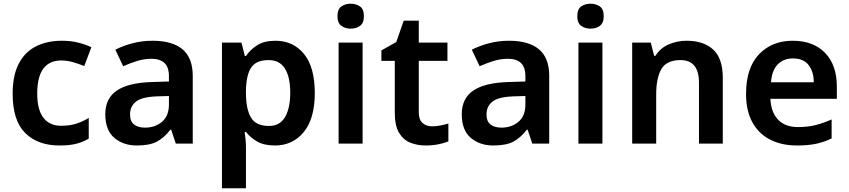

<svg xmlns="http://www.w3.org/2000/svg" viewBox="-20 -772 4564 1032"><path d="M300 10Q183 10 115.5 -57Q48 -124 48 -268Q48 -368 81.5 -431Q115 -494 174.5 -523.5Q234 -553 311 -553Q362 -553 402.5 -542.5Q443 -532 471 -518L433 -417Q401 -430 370 -438.5Q339 -447 310 -447Q180 -447 180 -269Q180 -183 213 -139.5Q246 -96 308 -96Q354 -96 389 -107Q424 -118 457 -138V-27Q425 -8 389 1Q353 10 300 10Z M800 -553Q906 -553 961 -507Q1016 -461 1016 -364V0H925L900 -75H896Q861 -30 822 -10Q783 10 715 10Q643 10 594.5 -31Q546 -72 546 -158Q546 -243 607.5 -285Q669 -327 795 -331L888 -334V-361Q888 -412 863.5 -434Q839 -456 795 -456Q754 -456 716 -444Q678 -432 642 -416L600 -505Q641 -526 692.5 -539.5Q744 -553 800 -553ZM823 -254Q742 -251 710.5 -225.5Q679 -200 679 -157Q679 -119 701 -102.5Q723 -86 759 -86Q814 -86 851 -117.5Q888 -149 888 -210V-256Z M1461 -553Q1556 -553 1614 -482Q1672 -411 1672 -272Q1672 -134 1612.5 -62Q1553 10 1458 10Q1398 10 1361 -12Q1324 -34 1302 -63H1295Q1298 -44 1300 -21.5Q1302 1 1302 20V240H1173V-543H1278L1296 -471H1302Q1325 -505 1362.5 -529Q1400 -553 1461 -553ZM1424 -449Q1357 -449 1330.5 -409.5Q1304 -370 1302 -289V-273Q1302 -187 1328.5 -141Q1355 -95 1426 -95Q1484 -95 1512 -142.5Q1540 -190 1540 -274Q1540 -358 1511.5 -403.5Q1483 -449 1424 -449Z M1865 -752Q1894 -752 1915 -737.5Q1936 -723 1936 -685Q1936 -648 1915 -633Q1894 -618 1865 -618Q1836 -618 1815 -633Q1794 -648 1794 -685Q1794 -723 1815 -737.5Q1836 -752 1865 -752ZM1929 -543V0H1800V-543Z M2302 -93Q2325 -93 2347.5 -97.5Q2370 -102 2390 -108V-12Q2369 -3 2337 3.5Q2305 10 2269 10Q2222 10 2184.5 -5.5Q2147 -21 2124.5 -59Q2102 -97 2102 -166V-445H2030V-501L2110 -546L2150 -661H2231V-543H2385V-445H2231V-167Q2231 -129 2251 -111Q2271 -93 2302 -93Z M2716 -553Q2822 -553 2877 -507Q2932 -461 2932 -364V0H2841L2816 -75H2812Q2777 -30 2738 -10Q2699 10 2631 10Q2559 10 2510.5 -31Q2462 -72 2462 -158Q2462 -243 2523.5 -285Q2585 -327 2711 -331L2804 -334V-361Q2804 -412 2779.5 -434Q2755 -456 2711 -456Q2670 -456 2632 -444Q2594 -432 2558 -416L2516 -505Q2557 -526 2608.5 -539.5Q2660 -553 2716 -553ZM2739 -254Q2658 -251 2626.5 -225.5Q2595 -200 2595 -157Q2595 -119 2617 -102.5Q2639 -86 2675 -86Q2730 -86 2767 -117.5Q2804 -149 2804 -210V-256Z M3154 -752Q3183 -752 3204 -737.5Q3225 -723 3225 -685Q3225 -648 3204 -633Q3183 -618 3154 -618Q3125 -618 3104 -633Q3083 -648 3083 -685Q3083 -723 3104 -737.5Q3125 -752 3154 -752ZM3218 -543V0H3089V-543Z M3671 -553Q3762 -553 3813.5 -505.5Q3865 -458 3865 -354V0H3737V-327Q3737 -449 3638 -449Q3563 -449 3535 -401Q3507 -353 3507 -264V0H3378V-543H3478L3496 -472H3503Q3529 -514 3574.5 -533.5Q3620 -553 3671 -553Z M4241 -553Q4351 -553 4414.5 -488Q4478 -423 4478 -307V-241H4121Q4124 -169 4162 -129Q4200 -89 4269 -89Q4321 -89 4363 -99.5Q4405 -110 4450 -130V-28Q4409 -8 4366 1Q4323 10 4263 10Q4183 10 4121.5 -20.5Q4060 -51 4025 -113Q3990 -175 3990 -267Q3990 -407 4059.5 -480Q4129 -553 4241 -553ZM4242 -458Q4192 -458 4160.5 -426Q4129 -394 4124 -330H4354Q4354 -386 4326.5 -422Q4299 -458 4242 -458Z"/></svg>

Font: Noto Sans Lisu SemiBold
Style: Regular
Weight: 600
Designer: Monotype Design Team. David Williams.
Foundry: Monotype Imaging Inc.
Version: Version 2.102; ttfautohint (v1.8.4.7-5d5b)